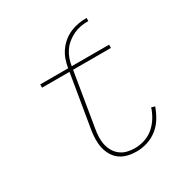

<svg xmlns="http://www.w3.org/2000/svg" viewBox="-165 -834 930 971"><g transform="rotate(-30 300.0 -348.0)"><path d="M357 8Q331 8 306 2Q281 -4 261.5 -18Q242 -32 229.5 -53Q217 -74 211.5 -98Q206 -122 206.5 -148.5Q207 -175 211 -200L263 -511H103V-530H266Q270 -554 278 -577.5Q286 -601 300.5 -622Q315 -643 335 -659.5Q355 -676 378.5 -686Q402 -696 426 -700Q450 -704 474 -704V-686Q452 -686 430.5 -682.5Q409 -679 388.5 -669.5Q368 -660 349.5 -645.5Q331 -631 318 -612Q305 -593 297.5 -572Q290 -551 287 -530H505V-511H284L232 -197Q228 -175 227 -151.5Q226 -128 230.5 -107Q235 -86 246 -67Q257 -48 274 -35Q291 -22 312.5 -16.5Q334 -11 357 -11Q385 -11 414 -20Q443 -29 466.5 -49Q490 -69 506 -95Q522 -121 531 -149L551 -143Q540 -112 522.5 -83Q505 -54 478.5 -33Q452 -12 420 -2Q388 8 357 8Z"/></g></svg>

Font: Iosevka Curly Thin Extended
Style: Italic
Weight: 100
Width: 7
Italic angle: -9°
Monospace: yes
Designer: Belleve Invis
Foundry: Belleve Invis
Version: Version 11.1.0; ttfautohint (v1.8.3)